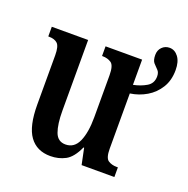

<svg xmlns="http://www.w3.org/2000/svg" viewBox="-116 -739 842 859"><g transform="rotate(20 304.5 -309.0)"><path d="M212 10Q147 10 113 -37Q79 -84 79 -187V-421Q79 -464 65 -477Q51 -490 24 -490H21V-536H194V-200Q194 -135 207.5 -98.5Q221 -62 258 -62Q300 -62 319 -105Q338 -148 338 -220V-420Q338 -467 321 -478.5Q304 -490 280 -490H277V-536H451V-416Q486 -423 513 -439Q540 -455 540 -488Q540 -507 530 -517Q520 -527 509.5 -538.5Q499 -550 499 -576Q499 -599 513.5 -613.5Q528 -628 549 -628Q574 -628 591 -605.5Q608 -583 608 -543Q608 -494 586 -458.5Q564 -423 528.5 -402Q493 -381 451 -375V-112Q451 -68 467.5 -57Q484 -46 508 -46H514V0H358L342 -77H339Q315 -24 283 -7Q251 10 212 10Z"/></g></svg>

Font: Noto Serif ExtraCondensed SemiBold
Style: Regular
Weight: 600
Width: 2
Designer: Monotype Design Team
Foundry: Monotype Imaging Inc.
Version: Version 2.015; ttfautohint (v1.8.4.7-5d5b)